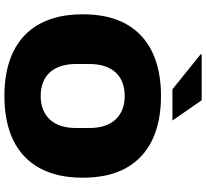

<svg xmlns="http://www.w3.org/2000/svg" viewBox="-52 -873 937 873"><g transform="rotate(90 416.5 -436.5)"><path d="M416 12Q299 12 216 -28Q133 -68 89 -147.5Q45 -227 45 -344Q45 -462 89 -541Q133 -620 216 -660Q299 -700 416 -700Q534 -700 617 -660Q700 -620 744 -541Q788 -462 788 -344Q788 -227 744 -147.5Q700 -68 617 -28Q534 12 416 12ZM416 -153Q452 -153 479.5 -164.5Q507 -176 525.5 -197Q544 -218 553 -247.5Q562 -277 562 -312V-376Q562 -411 553 -440.5Q544 -470 525.5 -491Q507 -512 479.5 -523.5Q452 -535 416 -535Q380 -535 352.5 -523.5Q325 -512 307 -491Q289 -470 280 -440.5Q271 -411 271 -376V-312Q271 -277 280 -247.5Q289 -218 307 -197Q325 -176 352.5 -164.5Q380 -153 416 -153ZM528 -752H386L226 -881L228 -885H436Z"/></g></svg>

Font: Archivo SemiBold Black
Style: Regular
Weight: 900
Version: Version 2.001